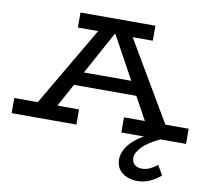

<svg xmlns="http://www.w3.org/2000/svg" viewBox="-101 -797 1291 1186"><g transform="rotate(10 545.0 -204.0)"><path d="M100 -18 461 -634H628L991 -18H859L523 -632H562L226 -18ZM-2 0V-95H404V0ZM315 -239 338 -325H746L769 -239ZM686 0V-95H1092V0ZM309 -592V-686H779V-592ZM833 278Q799 278 768.5 265.5Q738 253 719.5 228Q701 203 701 166Q701 128 722.5 93.5Q744 59 782.5 29.5Q821 0 872 -21L939 -3Q860 32 823 70.5Q786 109 786 141Q786 169 804 183.5Q822 198 848 198Q876 198 900 186.5Q924 175 945 157L980 218Q950 244 913.5 261Q877 278 833 278Z"/></g></svg>

Font: BioRhyme SemiExpanded Medium
Style: Regular
Weight: 500
Width: 6
Designer: Aoife Mooney
Foundry: Aoife Mooney Type
Version: Version 1.600;gftools[0.9.33]